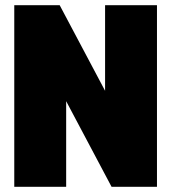

<svg xmlns="http://www.w3.org/2000/svg" viewBox="-20 -720 660 740"><path d="M35 0V-700H210L385 -370V-700H585V0H410L235 -330V0Z"/></svg>

Font: Tektur SemiCondensed Black
Style: Regular
Weight: 900
Width: 4
Designer: Adam Jagosz
Foundry: Adam Jagosz
Version: Version 1.005;gftools[0.9.30]